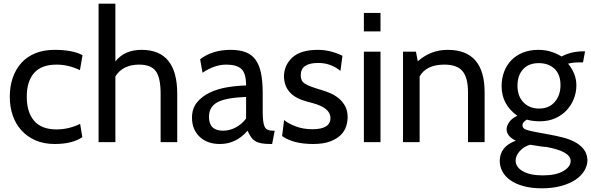

<svg xmlns="http://www.w3.org/2000/svg" viewBox="-20 -770 3202 1040"><path d="M277 10Q218 10 173 -9.5Q128 -29 96.5 -63.5Q65 -98 49 -144.5Q33 -191 33 -246Q33 -302 49 -348.5Q65 -395 95.5 -429Q126 -463 171.5 -481.5Q217 -500 276 -500Q374 -500 427 -471L413 -390Q351 -420 286 -420Q205 -420 165 -375Q125 -330 125 -246Q125 -162 165 -115.5Q205 -69 286 -69Q352 -69 414 -99L426 -27Q371 10 277 10Z M940 0H850V-262Q850 -349 824 -384.5Q798 -420 733 -420Q645 -420 605 -356V0H514V-750H605V-437Q654 -500 747 -500Q940 -500 940 -262Z M1468 -62 1454 10H1447Q1417 10 1397 6.5Q1377 3 1363 -5.5Q1349 -14 1339.5 -28Q1330 -42 1321 -62Q1259 10 1171 10Q1102 10 1061 -29.5Q1020 -69 1020 -132Q1020 -183 1047.5 -216Q1075 -249 1117.5 -269Q1160 -289 1212 -297.5Q1264 -306 1313 -307Q1313 -373 1287.5 -396.5Q1262 -420 1206 -420Q1142 -420 1077 -376L1064 -449Q1130 -500 1230 -500Q1277 -500 1310 -487.5Q1343 -475 1363.5 -447.5Q1384 -420 1393.5 -375Q1403 -330 1403 -265V-165Q1403 -107 1413 -84.5Q1423 -62 1459 -62ZM1313 -128V-245Q1205 -241 1158.5 -216.5Q1112 -192 1112 -137Q1112 -62 1188 -62Q1224 -62 1257.5 -80Q1291 -98 1313 -128Z M1676 10Q1569 10 1508 -33L1519 -120Q1539 -102 1580.5 -86Q1622 -70 1672 -70Q1770 -70 1770 -131Q1770 -186 1672 -212Q1642 -219 1615.5 -228.5Q1589 -238 1568 -253.5Q1547 -269 1533.5 -293Q1520 -317 1518 -353Q1518 -416 1563 -458Q1608 -500 1702 -500Q1769 -500 1835 -468L1824 -386Q1772 -429 1704 -429Q1609 -429 1609 -363Q1609 -347 1614 -336Q1619 -325 1632 -316.5Q1645 -308 1667 -300Q1689 -292 1723 -282Q1744 -276 1768.5 -265.5Q1793 -255 1814 -238Q1835 -221 1849 -196Q1863 -171 1863 -136Q1863 -112 1855 -86Q1847 -60 1826 -39Q1805 -18 1768.5 -4Q1732 10 1676 10Z M2041 -600H1951V-700H2041ZM2041 0H1951V-490H2041Z M2605 0H2515V-270Q2515 -349 2485.5 -384.5Q2456 -420 2387 -420Q2289 -420 2253 -356V0H2163V-490H2233L2243 -438Q2313 -500 2405 -500Q2605 -500 2605 -270Z M2916 250Q2858 250 2815 238Q2772 226 2743.5 205.5Q2715 185 2701 158Q2687 131 2687 102Q2687 24 2774 -8Q2724 -32 2724 -70Q2724 -87 2737.5 -107.5Q2751 -128 2782 -143Q2697 -204 2697 -303Q2697 -345 2710.5 -381Q2724 -417 2749.5 -443.5Q2775 -470 2812.5 -485Q2850 -500 2897 -500Q2963 -500 3022 -464Q3074 -492 3141 -492H3149L3138 -432H3115Q3084 -432 3057 -425Q3102 -371 3102 -308Q3102 -269 3088 -234Q3074 -199 3048.5 -172Q3023 -145 2986.5 -129Q2950 -113 2904 -113Q2865 -113 2834 -122Q2810 -108 2810 -92Q2810 -83 2815.5 -76.5Q2821 -70 2837.5 -65Q2854 -60 2883.5 -54.5Q2913 -49 2962 -40Q2995 -34 3030 -25Q3065 -16 3093.5 -1Q3122 14 3141 37.5Q3160 61 3162 96Q3162 127 3145 155Q3128 183 3096.5 204Q3065 225 3019 237.5Q2973 250 2916 250ZM2898 -428Q2843 -428 2813 -394.5Q2783 -361 2783 -306Q2783 -249 2815.5 -215.5Q2848 -182 2900 -182Q2954 -182 2985 -218Q3016 -254 3016 -309Q3016 -366 2984 -397Q2952 -428 2898 -428ZM2940 26Q2923 26 2851 14Q2817 24 2795 49Q2773 74 2773 100Q2773 135 2812 157.5Q2851 180 2920 180Q2992 180 3031.5 156.5Q3071 133 3071 102Q3071 50 2940 26Z"/></svg>

Font: Cabin
Style: Regular
Weight: 400
Designer: Pablo Impallari
Foundry: Pablo Impallari
Version: Version 1.007